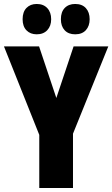

<svg xmlns="http://www.w3.org/2000/svg" viewBox="-20 -948 566 968"><path d="M264 -454 351 -714H526L348 -274V0H178V-268L0 -714H177ZM94 -851Q94 -888 113.5 -908Q133 -928 165 -928Q199 -928 218.5 -907Q238 -886 238 -851Q238 -817 218.5 -796Q199 -775 165 -775Q133 -775 113.5 -795Q94 -815 94 -851ZM287 -851Q287 -888 306.5 -908Q326 -928 359 -928Q394 -928 413 -907Q432 -886 432 -851Q432 -817 413 -796Q394 -775 359 -775Q325 -775 306 -795.5Q287 -816 287 -851Z"/></svg>

Font: Noto Sans Khmer ExtraCondensed Black
Style: Regular
Weight: 900
Width: 2
Designer: Danh Hong and the Monotype Design Team
Foundry: Monotype Imaging Inc.
Version: Version 2.004